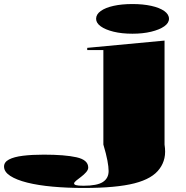

<svg xmlns="http://www.w3.org/2000/svg" viewBox="-385 -716 921 951"><path d="M271 -549Q218 -549 177.5 -559Q137 -569 114 -585.5Q91 -602 91 -623Q91 -645 114 -661.5Q137 -678 177.5 -687Q218 -696 271 -696Q323 -696 364 -687Q405 -678 428.5 -661.5Q452 -645 452 -623Q452 -602 428.5 -585.5Q405 -569 364 -559Q323 -549 271 -549ZM30 215Q-52 215 -124 208.5Q-196 202 -250 188.5Q-304 175 -334.5 155Q-365 135 -365 109Q-365 87 -340.5 74Q-316 61 -271.5 55.5Q-227 50 -168 50Q-64 50 -6 63Q52 76 52 114Q52 125 41.5 137Q31 149 17 159.5Q3 170 -7.5 178.5Q-18 187 -18 193Q-18 198 -8.5 201Q1 204 29 204Q96 204 124.5 185.5Q153 167 153 131Q153 111 147 79Q141 47 127 0V-468H47V-479L430 -515V0Q436 38 429.5 67Q423 96 406 119Q371 169 281 192Q191 215 30 215Z"/></svg>

Font: Kalnia Expanded Medium
Style: Regular
Weight: 500
Width: 7
Designer: Frida Medrano
Foundry: Frida Medrano
Version: Version 1.105